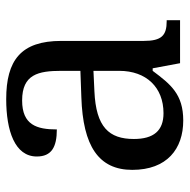

<svg xmlns="http://www.w3.org/2000/svg" viewBox="-16 -570 596 603"><g transform="rotate(-90 281.5 -268.0)"><path d="M205 10C288 10 319 -30 361 -86H369L385 0H520V-42H517C472 -42 455 -58 455 -114V-373C455 -500 394 -546 272 -546C173 -546 92 -519 92 -450C92 -404 121 -387 177 -387C177 -450 191 -496 268 -496C350 -496 361 -445 361 -373V-313L278 -310C125 -305 50 -256 50 -150C50 -41 116 10 205 10ZM228 -52C173 -52 147 -83 147 -145C147 -223 184 -264 297 -269L361 -272V-191C361 -106 309 -52 228 -52Z"/></g></svg>

Font: Noto Fangsong KSS Vertical
Style: Regular
Weight: 400
Designer: LIU Zhao, ZHANG Congyu, Kushim JIANG
Foundry: Guyu Beijing Co. Ltd.
Version: Version 1.000;November 16, 2022;FontCreator 11.5.0.2427 64-b